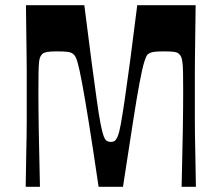

<svg xmlns="http://www.w3.org/2000/svg" viewBox="-20 -720 854 740"><path d="M79 0Q80 -72 81 -118Q82 -164 82.5 -194.5Q83 -225 83 -247.5Q83 -270 83 -293.5Q83 -317 83 -350Q83 -383 83 -406.5Q83 -430 83 -452.5Q83 -475 82.5 -505.5Q82 -536 81.5 -582Q81 -628 80 -700H305Q321 -571 333 -481.5Q345 -392 353 -334.5Q361 -277 367.5 -243.5Q374 -210 379.5 -195.5Q385 -181 391.5 -177Q398 -173 407 -173Q416 -173 422 -177Q428 -181 434 -195.5Q440 -210 446 -243.5Q452 -277 460.5 -334.5Q469 -392 481 -481.5Q493 -571 509 -700H734Q733 -628 732.5 -582Q732 -536 731.5 -505.5Q731 -475 731 -452.5Q731 -430 731 -406.5Q731 -383 731 -350Q731 -317 731 -293.5Q731 -270 731 -247.5Q731 -225 731.5 -194.5Q732 -164 733 -118Q734 -72 735 0H680Q683 -120 684.5 -211.5Q686 -303 686 -366Q686 -412 685.5 -439Q685 -466 683 -480.5Q681 -495 678 -501.5Q675 -508 669 -513Q664 -518 651.5 -520Q639 -522 613 -522Q587 -522 572.5 -520Q558 -518 549 -510Q543 -504 535.5 -479.5Q528 -455 517.5 -399Q507 -343 492 -246.5Q477 -150 454 0H360Q338 -150 322.5 -246.5Q307 -343 296.5 -399Q286 -455 279 -479.5Q272 -504 264 -510Q256 -518 241.5 -520Q227 -522 201 -522Q176 -522 163.5 -520Q151 -518 144 -513Q139 -508 135.5 -501.5Q132 -495 130.5 -480.5Q129 -466 128.5 -438.5Q128 -411 128 -365Q128 -302 129.5 -211Q131 -120 134 0Z"/></svg>

Font: Ojuju SemiBold
Style: Regular
Weight: 600
Designer: Chisaokwu Joboson, Mirko Velimirovic
Foundry: Udi Foundry
Version: Version 1.000